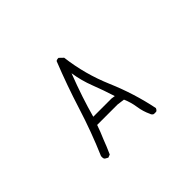

<svg xmlns="http://www.w3.org/2000/svg" viewBox="-131 -982 1261 1261"><g transform="rotate(-45 500.0 -351.0)"><path d="M587 -264Q562 -343 533 -417.5Q504 -492 492 -571Q428 -405 391 -268H561ZM703 1H687Q681 1 675 -5.5Q669 -12 668 -18Q647 -62 640 -110.5Q633 -159 613 -205L561 -212H371Q354 -163 333 -115Q314 -64 292 -16L271 -8L250 -20Q244 -27 244 -34V-49Q312 -207 363.5 -371.5Q415 -536 479 -696Q485 -703 503 -703L530 -677Q551 -505 619.5 -345Q688 -185 722 -18Q721 -14 716 -6.5Q711 1 703 1Z"/></g></svg>

Font: Yozai
Style: Regular
Weight: 400
Designer: LXGW / Y.OzVox
Foundry: LXGW / Y.OzVox
Version: Version 0.861;October 22, 2024